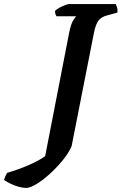

<svg xmlns="http://www.w3.org/2000/svg" viewBox="-156 -724 598 944"><path d="M-27 200Q-43 200 -63.5 194.5Q-84 189 -103.5 179.5Q-123 170 -136 161Q-133 149 -128.5 140Q-124 131 -121 126Q-64 109 -15.5 88Q33 67 66 44L184 -563Q193 -607 204 -624Q215 -641 218 -644H122Q119 -648 116.5 -655.5Q114 -663 115 -671Q123 -679 137 -686.5Q151 -694 164.5 -699Q178 -704 184 -704H413Q415 -699 419 -688.5Q423 -678 421 -662L373 -649Q341 -641 327.5 -622Q314 -603 306 -563L196 -5Q180 31 150 67Q120 103 86 133.5Q52 164 21.5 182Q-9 200 -27 200Z"/></svg>

Font: Texturina Medium 12pt
Style: Bold Italic
Weight: 700
Italic angle: -11°
Version: Version 1.002